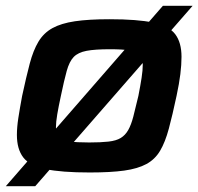

<svg xmlns="http://www.w3.org/2000/svg" viewBox="-25 -584 681 659"><path d="M-5 55 534 -564H636L96 55ZM283 8Q186 8 131.5 -3.5Q77 -15 55 -43.5Q33 -72 33 -121Q33 -147 38 -179.5Q43 -212 51 -255Q65 -320 77 -365.5Q89 -411 107 -441Q125 -471 155 -487.5Q185 -504 232 -511Q279 -518 351 -518Q447 -518 501 -506.5Q555 -495 576.5 -466.5Q598 -438 598 -389Q598 -362 594 -329.5Q590 -297 581 -255Q567 -189 554.5 -142.5Q542 -96 524.5 -66.5Q507 -37 477.5 -21Q448 -5 401.5 1.5Q355 8 283 8ZM281 -95Q321 -95 347.5 -98Q374 -101 389.5 -110.5Q405 -120 415 -137.5Q425 -155 432.5 -183.5Q440 -212 450 -255Q457 -291 461 -317Q465 -343 465 -362Q465 -385 454.5 -396Q444 -407 420 -411Q396 -415 352 -415Q301 -415 272 -409.5Q243 -404 228 -388.5Q213 -373 204 -340.5Q195 -308 184 -255Q176 -218 171.5 -191.5Q167 -165 167 -147Q167 -125 177.5 -113.5Q188 -102 213 -98.5Q238 -95 281 -95Z"/></svg>

Font: Saira Expanded SemiBold
Style: Italic
Weight: 600
Width: 7
Italic angle: -12°
Designer: Hector Gatti with collaboration of the Omnibus-Type team
Foundry: Omnibus-Type
Version: Version 1.101